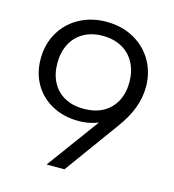

<svg xmlns="http://www.w3.org/2000/svg" viewBox="-106 -796 804 885"><g transform="rotate(15 296.0 -353.5)"><path d="M546.9 -463.8Q546.9 -412.3 527.6 -361.1Q508.3 -309.9 468.3 -256.2L282 0H196.8L402.3 -279.9L502.6 -391.8Q481.6 -318.3 424.4 -275Q367.3 -231.8 285.8 -231.8Q216.3 -231.8 161 -261.3Q105.8 -290.8 75 -343.5Q44.3 -396.3 44.3 -464.5Q44.3 -533.8 76.5 -589.3Q108.8 -644.8 165.9 -675.9Q223 -707 294.7 -707Q368.3 -707 425.7 -675Q483.2 -643 515.1 -587.4Q546.9 -531.8 546.9 -463.8ZM123.8 -464.5Q123.8 -412.7 144.6 -373.4Q165.3 -334.1 204 -313.1Q242.7 -292.1 294.7 -292.1Q347.8 -292.1 386.5 -313.1Q425.2 -334.1 446.3 -373.3Q467.5 -412.5 467.5 -464Q467.5 -516.8 446.3 -556.7Q425.2 -596.7 386.1 -618.3Q347.1 -640 294.7 -640Q242.7 -640 204 -618.4Q165.3 -596.9 144.6 -557Q123.8 -517.1 123.8 -464.5Z"/></g></svg>

Font: AF Albert Sans Medium
Style: Regular
Weight: 500
Designer: Andreas Rasmussen
Foundry: a.Foundry
Version: Version 1.300;Glyphs 3.2 (3231)